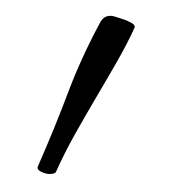

<svg xmlns="http://www.w3.org/2000/svg" viewBox="-40 -1002 523 528"><g transform="rotate(5 221.0 -738.0)"><path d="M313.8 -936.4Q298.5 -892.3 274.9 -841Q251.3 -789.7 225.6 -736.2Q200 -682.6 175.6 -628.7Q151.3 -574.9 132.8 -521.5Q131.3 -516.4 121.8 -514.4Q112.3 -512.3 102.3 -514.4Q92.3 -516.4 85.4 -521Q78.5 -525.6 82.6 -534.4Q119 -642.1 146.7 -741.3Q174.4 -840.5 219 -943.6Q228.2 -961.5 247.7 -961.5Q251.3 -961.5 262.3 -959.2Q273.3 -956.9 283.8 -954.1Q294.4 -951.3 304.1 -946.7Q313.8 -942.1 313.8 -936.4Z"/></g></svg>

Font: MM Jasmine
Style: Regular
Weight: 400
Designer: Khon Soe Zaw Thu
Version: Version 1.00 July 11, 2016, initial release